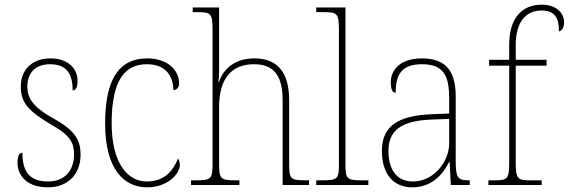

<svg xmlns="http://www.w3.org/2000/svg" viewBox="-20 -792 2435 822"><path d="M186 10C269 10 325 -45 325 -129C325 -189 305 -231 212 -283C137 -325 97 -361 97 -421C97 -475 127 -517 194 -517C257 -517 291 -486 291 -405C306 -405 312 -420 312 -447C312 -495 275 -542 196 -542C117 -542 69 -493 69 -422C69 -351 102 -316 205 -255C283 -211 297 -178 297 -131C297 -63 258 -15 186 -15C103 -15 76 -61 76 -138C62 -138 55 -124 55 -94C55 -50 85 10 186 10Z M610 10C700 10 750 -50 750 -85C750 -98 747 -106 742 -113C722 -62 685 -16 610 -15C524 -14 458 -97 458 -264C458 -456 519 -517 609 -517C687 -517 722 -469 722 -406C735 -407 747 -416 747 -434C747 -492 697 -542 611 -542C505 -542 430 -476 430 -263C430 -70 509 10 610 10Z M798 0H1005V-20H991C923 -20 918 -25 918 -95V-334C918 -460 975 -517 1067 -517C1155 -517 1190 -466 1190 -361V0H1303V-20H1289C1222 -20 1218 -26 1218 -94V-363C1218 -486 1164 -542 1070 -542C978 -542 935 -491 917 -441H915C917 -455 918 -472 918 -487V-760H805V-740H827C883 -740 890 -734 890 -663V-95C890 -25 885 -20 817 -20H798Z M1334 0H1557V-20H1536C1463 -20 1459 -24 1459 -94V-760H1334V-740H1364C1424 -740 1431 -736 1431 -662V-94C1431 -24 1427 -20 1354 -20H1334Z M1745 10C1833 10 1879 -51 1903 -99H1905L1910 0H1991V-20H1986C1938 -20 1931 -33 1931 -107V-379C1931 -486 1890 -542 1787 -542C1687 -542 1653 -487 1653 -440C1653 -410 1660 -395 1674 -395C1674 -475 1701 -517 1787 -517C1882 -517 1903 -464 1903 -371V-306L1828 -303C1682 -297 1615 -251 1615 -146C1615 -40 1670 10 1745 10ZM1748 -15C1673 -15 1643 -74 1643 -145C1643 -226 1688 -275 1826 -280L1903 -283V-178C1903 -100 1837 -15 1748 -15Z M2071 0H2299V-20H2251C2195 -20 2188 -26 2188 -100V-511H2320V-536H2188V-600C2188 -688 2224 -747 2299 -747C2359 -747 2373 -710 2373 -658C2383 -658 2395 -671 2395 -697C2395 -739 2358 -772 2300 -772C2212 -772 2160 -712 2160 -600V-536H2074V-511H2160V-100C2160 -26 2154 -20 2097 -20H2071Z"/></svg>

Font: Noto Serif Thai SemiCondensed Thin
Style: Regular
Weight: 100
Width: 4
Designer: Monotype Design Team
Foundry: Monotype Imaging Inc.
Version: Version 2.002